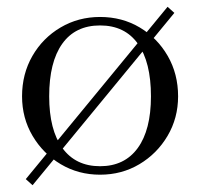

<svg xmlns="http://www.w3.org/2000/svg" viewBox="-20 -504 590 566"><path d="M275 11Q211 11 159 -20Q107 -51 76 -103.5Q45 -156 45 -220Q45 -286 75.5 -339Q106 -392 158.5 -423Q211 -454 275 -454Q340 -454 392 -423Q444 -392 474.5 -339Q505 -286 505 -220Q505 -156 474 -103.5Q443 -51 391 -20Q339 11 275 11ZM275 -14Q347 -14 386 -67.5Q425 -121 425 -220Q425 -321 386.5 -375Q348 -429 275 -429Q202 -429 163.5 -375Q125 -321 125 -220Q125 -121 164 -67.5Q203 -14 275 -14ZM76 42 56 24 474 -484 494 -466Z"/></svg>

Font: Baskervville
Style: Regular
Weight: 400
Designer: Alexis Faudot, Rémi Forte, Morgane Pierson, Rafael Ribas, Tanguy Vanlaeys, Rosalie Wagner, Thomas Huot-Marchand
Foundry: ANRT
Version: Version 1.100